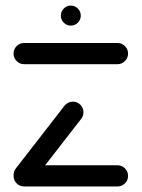

<svg xmlns="http://www.w3.org/2000/svg" viewBox="-20 -672 510 692"><path d="M441.5 -38.1Q441.5 -22.2 430.4 -11.1Q419.3 0 403.3 0H67Q51.1 0 40 -11.1Q28.9 -22.2 28.9 -38.1Q28.9 -54.1 40 -65.2Q51.1 -76.3 67 -76.3H403.3Q419.3 -76.3 430.4 -65.2Q441.5 -54.1 441.5 -38.1ZM67 -3Q51.1 -3 40 -14.1Q28.9 -25.2 28.9 -41.1Q28.9 -54.8 37 -64.8L212.6 -291.1Q217.8 -297.8 225.7 -301.7Q233.7 -305.6 242.6 -305.6Q258.5 -305.6 269.6 -294.4Q280.7 -283.3 280.7 -267.4Q280.7 -253.7 272.6 -243.7L97 -17.4Q91.9 -10.7 83.9 -6.9Q75.9 -3 67 -3ZM441.5 -478.9Q441.5 -463 430.4 -451.9Q419.3 -440.7 403.3 -440.7H67Q51.1 -440.7 40 -451.9Q28.9 -463 28.9 -478.9Q28.9 -494.8 40 -505.9Q51.1 -517 67 -517H403.3Q419.3 -517 430.4 -505.9Q441.5 -494.8 441.5 -478.9ZM199.3 -615.6Q199.3 -630.4 209.8 -641.1Q220.4 -651.9 235.2 -651.9Q250 -651.9 260.6 -641.1Q271.1 -630.4 271.1 -615.6Q271.1 -600.7 260.6 -590.2Q250 -579.6 235.2 -579.6Q220.7 -579.6 210 -590.2Q199.3 -600.7 199.3 -615.6Z"/></svg>

Font: 26F Galaxy Sans
Style: Bold
Weight: 700
Designer: C₂₉H₂₅N₃O₅
Version: Version 1.100